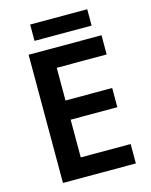

<svg xmlns="http://www.w3.org/2000/svg" viewBox="-127 -951 813 1033"><g transform="rotate(-15 279.0 -434.5)"><path d="M461 -869H143V-778H461ZM499 0V-108H221V-318H481V-425H221V-607H499V-714H93V0Z"/></g></svg>

Font: Noto Sans Bamum SemiBold
Style: Regular
Weight: 600
Designer: Monotype Design Team
Foundry: Monotype Imaging Inc.
Version: Version 2.002